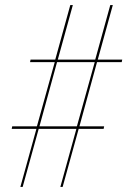

<svg xmlns="http://www.w3.org/2000/svg" viewBox="-20 -734 500 754"><path d="M60 0 123 -228H26L28 -238H125L195 -490H98L100 -500H197L256 -714H266L207 -500H354L413 -714H423L364 -500H460L458 -490H361L292 -238H389L387 -228H289L226 0H217L280 -228H132L69 0ZM135 -238H282L352 -490H204Z"/></svg>

Font: Noto Serif Display ExtraCondensed
Style: Italic
Weight: 400
Width: 2
Italic angle: -12°
Designer: Monotype Design Team
Foundry: Monotype Imaging Inc.
Version: Version 2.009